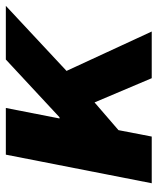

<svg xmlns="http://www.w3.org/2000/svg" viewBox="39 -579 540 658"><g transform="rotate(-90 309.0 -250.0)"><path d="M10 0 108 -500H268L232 -316H236L434 -500H618L395 -292L530 0H370L287 -196L192 -114L170 0Z"/></g></svg>

Font: Source Code Pro Black
Style: Italic
Weight: 900
Italic angle: -11°
Monospace: yes
Designer: Paul D. Hunt, Teo Tuominen
Foundry: Adobe Systems Incorporated
Version: Version 1.050;PS 1.000;hotconv 16.6.51;makeotf.lib2.5.65220